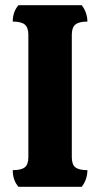

<svg xmlns="http://www.w3.org/2000/svg" viewBox="-20 -718 385 738"><path d="M51 0Q29 -25 29 -64Q62 -64 75.5 -75Q89 -86 89 -114V-584Q89 -612 75.5 -623.5Q62 -635 29 -635Q29 -673 51 -698H294Q304 -686 310 -669Q316 -652 316 -635Q283 -635 269.5 -623.5Q256 -612 256 -584V-114Q256 -86 269.5 -75Q283 -64 316 -64Q316 -46 310 -29Q304 -12 294 0Z"/></svg>

Font: Calistoga
Style: Regular
Weight: 400
Designer: Yvonne Schuttler, Eben Sorkin
Foundry: www.sorkintype.com
Version: Version 1.010; ttfautohint (v1.8.4.7-5d5b)